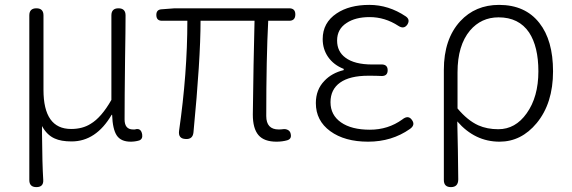

<svg xmlns="http://www.w3.org/2000/svg" viewBox="-20 -567 2340 786"><path d="M129 199Q100 199 100 170V-167V-504Q100 -533 129 -533Q158 -533 158 -504V-199Q158 -39 271 -39Q318 -39 351 -60Q395 -86 436 -158V-504Q436 -533 465 -533Q494 -533 494 -504Q494 -445 492 -328Q490 -160 490 -78Q490 -37 525 -37Q529 -37 532 -37Q557 -45 562 -17Q565 2 550 8Q533 13 515 13Q475 13 458 -12.5Q441 -38 439 -97H437Q373 12 273 12Q230 12 204 0Q172 -14 152 -51Q152 -39 152 -18Q153 107 157 169Q159 199 129 199Z M1112 13Q1061 13 1038 -14Q1015 -41 1015 -98Q1015 -136 1018 -300Q1021 -427 1022 -482H801Q801 -325 772 -25Q769 4 740 2Q709 1 713 -31Q747 -267 747 -482H643Q620 -482 620 -506Q620 -528 642 -529L695 -533H942H1164Q1189 -533 1189 -508Q1189 -482 1164 -482H1078Q1070 -329 1070 -92Q1070 -37 1121 -37Q1131 -37 1137 -38Q1149 -40 1158.5 -35Q1168 -30 1170 -19Q1175 2 1155 7.5Q1135 13 1112 13Z M1487 13Q1391 13 1332 -30Q1273 -73 1273 -145Q1273 -200 1308 -236Q1338 -268 1387 -280V-285Q1346 -301 1323 -334Q1301 -366 1301 -407Q1301 -474 1358 -512Q1410 -547 1492 -547Q1571 -547 1641 -500Q1660 -487 1648 -467Q1634 -446 1611 -461Q1556 -497 1493 -497Q1435 -497 1399 -473Q1360 -448 1360 -401Q1360 -356 1394 -331Q1431 -303 1504 -303Q1521 -303 1538 -303Q1567 -305 1567 -279.5Q1567 -254 1539 -256Q1521 -257 1488 -257Q1412 -257 1372.5 -229Q1333 -201 1333 -148.5Q1333 -96 1376 -66Q1419 -36 1494 -36Q1569 -36 1627 -78Q1652 -98 1667 -75Q1681 -55 1658 -39Q1584 13 1487 13Z M1826 199Q1797 199 1797 170V-41V-281Q1797 -407 1864 -480Q1926 -547 2023 -547Q2130 -547 2188 -473Q2244 -402 2244 -275Q2244 -144 2177 -63Q2114 13 2025 13Q1924 13 1852 -70Q1855 49 1856 167Q1856 199 1826 199ZM2020 -38Q2090 -38 2136 -103Q2184 -170 2184 -275Q2184 -376 2146 -434Q2104 -496 2021 -496Q1950 -496 1904 -442Q1853 -381 1853 -271V-197V-123Q1894 -74 1938 -54Q1974 -38 2020 -38Z"/></svg>

Font: GenSenRounded TW L
Style: Regular
Weight: 300
Version: Version 1.501;PS 1;hotconv 16.6.51;makeotf.lib2.5.65220